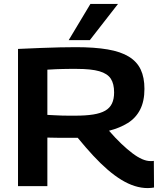

<svg xmlns="http://www.w3.org/2000/svg" viewBox="-20 -951 836 981"><path d="M735 10Q702 10 668.5 -0.5Q635 -11 600.5 -32Q566 -53 530 -84Q494 -115 456 -156Q418 -197 377 -247Q369 -247 353.5 -247Q338 -247 329 -247Q305 -247 277 -247Q249 -247 222 -248V0H72V-701Q137 -704 189.5 -706Q242 -708 286 -709Q330 -710 368 -710Q463 -710 530 -698.5Q597 -687 638.5 -661.5Q680 -636 699 -595.5Q718 -555 718 -497Q718 -434 696 -391Q674 -348 633 -322.5Q592 -297 537 -283Q570 -245 600 -216.5Q630 -188 656.5 -168Q683 -148 706 -138Q729 -128 749 -128Q752 -128 757.5 -128Q763 -128 766 -129L767 7Q761 8 753 9Q745 10 735 10ZM365 -360Q418 -360 456 -366Q494 -372 517.5 -385.5Q541 -399 552 -422Q563 -445 563 -479Q563 -523 546 -549Q529 -575 487.5 -587Q446 -599 373 -599Q351 -599 334 -599Q317 -599 301.5 -598.5Q286 -598 267.5 -597.5Q249 -597 222 -595V-364Q243 -363 261.5 -362Q280 -361 297 -360.5Q314 -360 330.5 -360Q347 -360 365 -360ZM331 -746 442 -931H583L439 -746Z"/></svg>

Font: Georama SemiExpanded SemiBold
Style: Regular
Weight: 600
Width: 6
Designer: Jean-Baptiste Levee
Foundry: Production Type
Version: Version 1.001